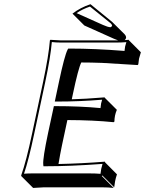

<svg xmlns="http://www.w3.org/2000/svg" viewBox="-20 -838 693 917"><path d="M412.1 -817.9 515.1 -733.9Q517.6 -731.9 518.6 -730.5L575.2 -674.3Q583.5 -665 582 -656.2Q580.1 -650.4 575.7 -646.5Q586.9 -647.5 594.7 -647.9L596.2 -645L652.8 -588.4Q645 -560.5 644 -557.6Q642.1 -546.9 640.6 -531.2L637.7 -527.3Q637.7 -527.3 467.8 -537.6Q414.6 -539.6 368.2 -539.6Q354 -511.7 328.1 -388.7L322.8 -363.8Q383.8 -365.2 479.5 -373L481.4 -370.1L538.1 -313.5Q532.2 -299.8 529.3 -285.6Q526.4 -270.5 526.4 -257.3L522.5 -254.4Q425.8 -264.2 301.8 -264.6L275.9 -143.6Q266.6 -99.1 259.3 -54.7Q373 -57.1 481 -65.9L482.4 -62L538.6 -5.4Q533.2 10.7 529.8 27.3Q529.3 30.8 525.4 56.6L468.8 0L466.3 2.9L522.9 59.6Q499 56.6 463.4 56.6H190.4L138.2 59.6L81.5 2.9L81.1 0Q105.5 -68.4 133.3 -200.2L185.5 -444.8Q212.9 -574.2 218.3 -645L220.7 -647.9Q222.7 -647.9 271 -645H534.2Q539.6 -645 544.4 -645Q534.2 -648.4 523.4 -653.3L382.8 -716.3L326.2 -772.9Q364.3 -802.2 412.1 -817.9ZM209.5 -202.1 237.3 -331.1H245.1Q362.3 -331.1 460 -321.8Q460.9 -333.5 462.9 -344.2Q464.8 -353.5 467.8 -361.8Q360.8 -353 254.4 -353H241.7L261.7 -447.3Q287.6 -570.3 302.7 -600.6L305.7 -606H311.5Q435.5 -606 574.7 -594.7Q576.2 -607.4 577.6 -616.2Q579.6 -624 583.5 -636.7Q560.1 -634.8 534.2 -634.8H271Q245.6 -634.8 227.5 -637.2Q221.7 -566.4 195.3 -442.9L143.1 -197.8Q117.2 -75.2 94.7 -8.3Q113.3 -9.8 133.8 -9.8H407.2Q437.5 -9.8 460 -7.8Q462.4 -26.4 463.4 -31.2Q465.8 -42 469.7 -55.2Q316.9 -43.9 196.3 -43.9H187.5L186.5 -53.2Q184.1 -82 209.5 -202.1ZM409.7 -806.6Q373.5 -794.4 345.7 -775.4L471.2 -719.2Q494.6 -708.5 507.3 -708Q512.7 -709 515.6 -715.3Q514.6 -721.2 508.8 -726.6Z"/></svg>

Font: Linux Biolinum Shadow O
Style: Italic
Weight: 400
Italic angle: -12°
Designer: Philipp H. Poll
Foundry: Philipp H. Poll
Version: Version 0.6.2